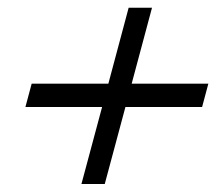

<svg xmlns="http://www.w3.org/2000/svg" viewBox="-20 -599 571 494"><path d="M189.5 -125.5 242.7 -323.7H45.4L61.5 -383.8H258.8L311 -579.1H371.1L318.8 -383.8H516.1L500 -323.7H302.7L249.5 -125.5Z"/></svg>

Font: Arian AMU Serif
Style: Bold Italic
Weight: 700
Italic angle: -15°
Designer: Ruben Hakobyan (Tarumian)
Foundry: Ruben Hakobyan (Tarumian)
Version: Version 1.002